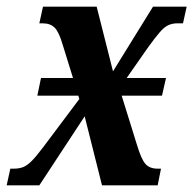

<svg xmlns="http://www.w3.org/2000/svg" viewBox="-37 -556 580 576"><path d="M-17 0 -6 -50H4Q20 -50 32 -54.5Q44 -59 58 -73Q72 -87 93 -115L201 -259L198 -269H75L86 -322H182L151 -422Q140 -460 127 -473Q114 -486 91 -486H81L92 -536H253L302 -342L422 -536H523L512 -486H495Q480 -486 468 -480.5Q456 -475 442.5 -459.5Q429 -444 408 -415L343 -322H461L449 -269H328L374 -121Q387 -78 399.5 -64Q412 -50 436 -50H446L436 0H269L217 -207L81 0Z"/></svg>

Font: Noto Serif ExtraCondensed
Style: Bold Italic
Weight: 700
Width: 2
Italic angle: -12°
Designer: Monotype Design Team
Foundry: Monotype Imaging Inc.
Version: Version 2.013; ttfautohint (v1.8.4.7-5d5b)